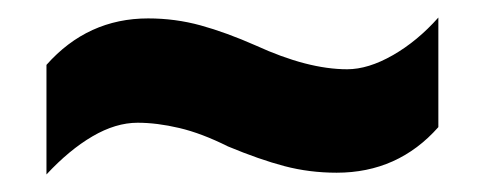

<svg xmlns="http://www.w3.org/2000/svg" viewBox="-20 -462 553 219"><path d="M240 -295Q210 -310 184.5 -316Q159 -322 137 -322Q112 -322 85.5 -306.5Q59 -291 33 -263V-388Q80 -441 149 -441Q180 -441 209 -433Q238 -425 272 -410Q331 -383 376 -383Q400 -383 428 -399Q456 -415 480 -442V-317Q434 -265 364 -265Q333 -265 304.5 -272.5Q276 -280 240 -295Z"/></svg>

Font: Noto Sans Ethiopic Condensed ExtraBold
Style: Regular
Weight: 800
Width: 3
Designer: Monotype Design Team
Foundry: Monotype Imaging Inc.
Version: Version 2.102; ttfautohint (v1.8.4.7-5d5b)